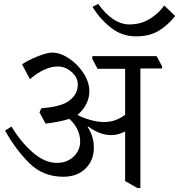

<svg xmlns="http://www.w3.org/2000/svg" viewBox="-20 -932 916 982"><path d="M6 0ZM809 -582H698V30H683L620 -6V-259H618Q584 -241 549 -241Q490 -241 431 -285L428 -283Q460 -235 460 -177Q460 -111 417 -69.5Q374 -28 304 -28Q200 -28 130 -97.5Q60 -167 6 -264L39 -285Q82 -211 144.5 -155Q207 -99 271 -99Q323 -99 356.5 -131Q390 -163 390 -209Q390 -241 375 -271.5Q360 -302 334 -324Q281 -307 213 -300L182 -357L191 -378Q280 -385 322 -409Q348 -425 363 -447Q378 -469 378 -502Q377 -537 345.5 -564.5Q314 -592 276 -592Q209 -592 133 -527L93 -603Q121 -623 171 -643Q221 -663 247 -663Q288 -663 332.5 -633.5Q377 -604 407 -558Q437 -512 437 -465Q437 -432 421.5 -400.5Q406 -369 376 -344Q405 -329 442 -318.5Q479 -308 512 -308Q544 -308 570 -317.5Q596 -327 620 -345V-580H479L452 -631V-645H781L809 -593ZM676 -746Q603 -746 546.5 -791Q490 -836 453 -897L482 -912Q557 -808 641 -807Q701 -807 747 -836Q793 -865 820 -904L876 -850Q837 -801 790 -773.5Q743 -746 676 -746Z"/></svg>

Font: Martel
Style: Regular
Weight: 400
Designer: Dan Reynolds
Foundry: Dan Reynolds
Version: Version 1.001; ttfautohint (v1.1) -l 5 -r 5 -G 72 -x 0 -D la